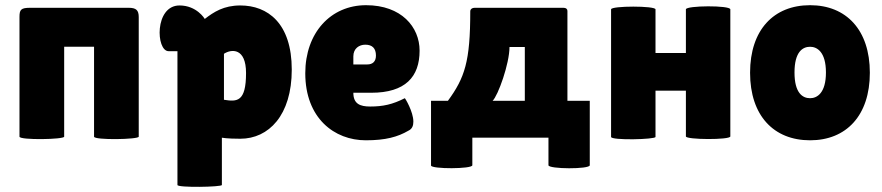

<svg xmlns="http://www.w3.org/2000/svg" viewBox="-20 -530 3394 739"><path d="M342 -4C342 10 514 7 514 -4V-464C514 -491 504 -500 475 -500H96C61 -500 55 -493 55 -465V-4C55 10 227 7 227 -4V-350H342Z M663 -333V182C663 193 834 190 834 182V0L850 2C861 3 878 4 905 4C1014 4 1103 -86 1103 -262C1103 -441 1010 -509 905 -509C841 -509 803 -484 768 -457C768 -458 737 -509 671 -509C574 -509 580 -333 629 -333ZM927 -249C927 -137 892 -138 842 -146V-323C871 -342 927 -346 927 -249Z M1552 -27C1567 -34 1571 -47 1571 -62C1571 -100 1539 -153 1538 -152C1491 -128 1454 -120 1405 -120C1366 -120 1340 -130 1340 -173H1409C1540 -173 1595 -234 1595 -335C1595 -426 1525 -510 1389 -510C1253 -510 1155 -404 1155 -248C1155 -75 1267 10 1388 10C1464 10 1511 -3 1552 -27ZM1427 -316C1427 -293 1414 -282 1394 -282H1340V-313C1340 -344 1363 -358 1386 -358C1413 -358 1427 -344 1427 -316Z M2164 -488C2164 -495 2159 -500 2149 -500H1808C1796 -500 1790 -494 1790 -486C1790 -293 1769 -231 1704 -142C1680 -142 1687 -142 1639 -142V107C1639 121 1798 121 1798 106V0C2055 0 2044 0 2091 0V106C2091 121 2250 122 2250 106V-142H2164ZM1876 -142C1897 -162 1941 -285 1941 -349H2000V-142Z M2620 -5C2620 8 2791 9 2791 -5V-494C2791 -510 2620 -509 2620 -494V-326H2503V-494C2503 -508 2332 -508 2332 -494V-3C2332 11 2503 7 2503 -3V-181H2620Z M2867 -250C2867 -85 2958 10 3098 10C3237 10 3328 -85 3328 -250C3328 -415 3237 -510 3098 -510C2958 -510 2867 -415 2867 -250ZM3038 -251C3038 -330 3069 -350 3098 -350C3125 -350 3159 -330 3159 -251C3159 -172 3125 -152 3098 -152C3069 -152 3038 -172 3038 -251Z"/></svg>

Font: Lilita 2
Style: Regular
Weight: 400
Designer: Juan Montoreano
Foundry: Juan Montoreano
Version: Version 2.001